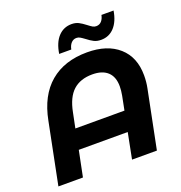

<svg xmlns="http://www.w3.org/2000/svg" viewBox="-157 -1041 1109 1176"><g transform="rotate(-20 398.0 -453.5)"><path d="M749 -460Q749 -417 741 -378L665 0H503L536 -168H217L183 0H23L103 -399Q133 -554 226.5 -633Q320 -712 468 -712Q599 -712 674 -645.5Q749 -579 749 -460ZM562 -298 580 -389Q586 -421 586 -448Q586 -510 551.5 -542Q517 -574 452 -574Q374 -574 327 -531.5Q280 -489 262 -396L242 -298ZM488 -792Q469 -806 459 -811.5Q449 -817 437 -817Q417 -817 403 -802Q389 -787 384 -761H305Q316 -832 351 -869.5Q386 -907 438 -907Q464 -907 483.5 -897Q503 -887 526 -869Q544 -855 554.5 -849Q565 -843 577 -843Q598 -843 611.5 -857.5Q625 -872 630 -897H709Q698 -829 663.5 -791.5Q629 -754 577 -754Q550 -754 530.5 -764Q511 -774 488 -792Z"/></g></svg>

Font: Montserrat Alternates
Style: Bold Italic
Weight: 700
Italic angle: -11.3°
Designer: Julieta Ulanovsky
Foundry: Julieta Ulanovsky
Version: Version 7.200